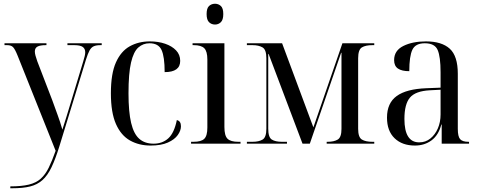

<svg xmlns="http://www.w3.org/2000/svg" viewBox="-20 -767 2563 1025"><path d="M35 228Q95 228 134 218.5Q173 209 197.5 187Q222 165 240 128.5Q258 92 277 38L74 -470Q60 -505 49.5 -515.5Q39 -526 18 -526H4V-536H228V-526H224Q195 -526 180.5 -518.5Q166 -511 166 -492Q166 -483 169.5 -470Q173 -457 179 -440L259 -232Q275 -187 288 -152Q301 -117 313 -75Q324 -109 335 -144.5Q346 -180 355 -210L424 -438Q435 -472 435 -488Q435 -507 421.5 -516.5Q408 -526 376 -526H340V-536H523V-526H516Q494 -526 480.5 -520Q467 -514 458 -497.5Q449 -481 439 -449L297 14Q276 82 255 126Q234 170 206.5 194.5Q179 219 140.5 228.5Q102 238 46 238H35Z M784 10Q722 10 674 -17Q626 -44 599 -105Q572 -166 572 -269Q572 -374 599 -434Q626 -494 673 -520Q720 -546 780 -546Q825 -546 861.5 -533.5Q898 -521 920 -498Q942 -475 942 -442Q942 -382 859 -382Q859 -464 842.5 -500Q826 -536 778 -536Q744 -536 718.5 -513.5Q693 -491 679.5 -433Q666 -375 666 -269Q666 -170 680 -111Q694 -52 723.5 -26Q753 0 800 0Q847 0 878.5 -28.5Q910 -57 924 -126Q946 -121 946 -93Q946 -70 929 -46Q912 -22 876 -6Q840 10 784 10Z M1128 -636Q1109 -636 1096 -648.5Q1083 -661 1083 -692Q1083 -723 1096 -735Q1109 -747 1128 -747Q1146 -747 1159 -735Q1172 -723 1172 -692Q1172 -661 1159 -648.5Q1146 -636 1128 -636ZM1000 0V-10H1013Q1054 -10 1070.5 -26Q1087 -42 1087 -86V-449Q1087 -493 1070.5 -509.5Q1054 -526 1014 -526H1008V-536H1178V-89Q1178 -43 1194.5 -26.5Q1211 -10 1252 -10H1264V0Z M1298 0V-10H1328Q1362 -10 1382 -22Q1402 -34 1402 -80V-456Q1402 -502 1381.5 -514Q1361 -526 1328 -526H1298V-536H1486L1653 -87L1808 -536H1978V-526H1968Q1932 -526 1912 -514Q1892 -502 1892 -456V-79Q1892 -34 1912 -22Q1932 -10 1968 -10H1978V0H1724V-10H1729Q1763 -10 1783 -22Q1803 -34 1803 -79V-485H1801L1634 0H1595L1414 -479H1412V-80Q1412 -34 1431 -22Q1450 -10 1485 -10H1512V0Z M2195 10Q2127 10 2086.5 -29Q2046 -68 2046 -139Q2046 -217 2098 -254.5Q2150 -292 2256 -296L2332 -299V-381Q2332 -464 2316.5 -500Q2301 -536 2248 -536Q2198 -536 2181.5 -501.5Q2165 -467 2165 -387Q2125 -387 2104.5 -401Q2084 -415 2084 -446Q2084 -497 2133 -521.5Q2182 -546 2254 -546Q2338 -546 2381 -507Q2424 -468 2424 -373V-79Q2424 -38 2436.5 -24Q2449 -10 2481 -10H2484V0H2338V-102H2336Q2321 -45 2283.5 -17.5Q2246 10 2195 10ZM2218 -7Q2252 -7 2277.5 -27.5Q2303 -48 2317.5 -81.5Q2332 -115 2332 -156V-288L2275 -285Q2198 -281 2168.5 -246Q2139 -211 2139 -132Q2139 -7 2218 -7Z"/></svg>

Font: Noto Serif Display SemiCondensed
Style: Regular
Weight: 400
Width: 4
Designer: Monotype Design Team
Foundry: Monotype Imaging Inc.
Version: Version 2.009